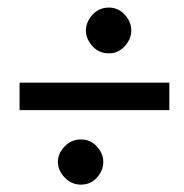

<svg xmlns="http://www.w3.org/2000/svg" viewBox="-20 -550 490 512"><path d="M431.6 -329.6V-256.3H32.2V-329.6ZM270.5 -407.7Q243.7 -407.7 226.3 -427.2Q209 -446.8 209 -468.8Q209 -490.7 226.3 -510.3Q243.7 -529.8 270.5 -529.8Q295.4 -529.8 312.7 -510.7Q330.1 -491.7 330.1 -468.8Q330.1 -445.8 312.7 -426.8Q295.4 -407.7 270.5 -407.7ZM255.4 -118.7Q255.4 -94.7 238.3 -76.2Q221.2 -57.6 195.8 -57.6Q170.4 -57.6 152.3 -76.7Q134.3 -95.7 134.3 -118.7Q134.3 -140.1 152.1 -159.2Q169.9 -178.2 195.8 -178.2Q221.2 -178.2 238.3 -159.4Q255.4 -140.6 255.4 -118.7Z"/></svg>

Font: Anka/Coder Narrow
Style: Italic
Weight: 400
Width: 3
Italic angle: -12°
Monospace: yes
Version: Version 001.100